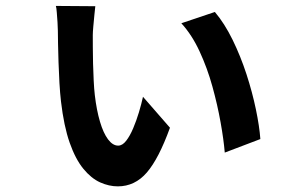

<svg xmlns="http://www.w3.org/2000/svg" viewBox="-20 -602 1040 664"><path d="M309.6 -580.5Q308.8 -572.6 306.6 -552.1Q304.4 -531.6 302.7 -510.8Q300.9 -490.1 300.9 -481.1Q300.9 -465.4 301 -439Q301.1 -412.6 301.8 -382.6Q302.5 -352.6 304 -323.6Q305.4 -294.6 307.9 -273.1Q314 -221 325.7 -181.4Q337.4 -141.7 353.6 -120.1Q369.9 -98.4 388.7 -98.4Q403.4 -98.4 416.4 -115.2Q429.4 -131.9 440.6 -158.4Q451.8 -184.8 460.5 -213.8Q469.2 -242.8 474.5 -267.3L567.8 -160.3Q529.1 -53.3 487.8 -5.4Q446.4 42.5 387.4 42.5Q356.9 42.5 326.2 28.7Q295.4 14.8 268.2 -18.4Q241 -51.6 220.9 -108.6Q200.9 -165.7 190.9 -251.2Q187.7 -279.1 185.6 -314.7Q183.5 -350.3 182.4 -386.1Q181.3 -421.8 180.7 -451.2Q180.1 -480.6 180.1 -496Q180.1 -507.1 178.9 -524.9Q177.7 -542.6 176.4 -559.1Q175.2 -575.5 173.2 -581.5ZM723.1 -560.6Q756.7 -520.9 784.4 -464.3Q812.1 -407.7 832.5 -345.1Q852.8 -282.5 865 -223.7Q877.2 -165 880.4 -121.1L757.3 -74.3Q753.6 -119.1 742.9 -178.8Q732.3 -238.6 714.6 -302.7Q696.9 -366.7 670.2 -424.3Q643.6 -481.8 607.1 -521.6Z"/></svg>

Font: Noto Sans KR Thin
Style: Regular
Weight: 100
Designer: Ryoko NISHIZUKA 西塚涼子 (kana, bopomofo & ideographs); Paul D. Hunt (Latin, Greek & Cyrillic); Sandoll Communications 산돌커뮤니
Foundry: Adobe
Version: Version 2.004-H2;hotconv 1.0.118;makeotfexe 2.5.65603